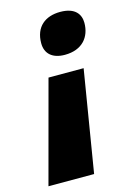

<svg xmlns="http://www.w3.org/2000/svg" viewBox="-166 -621 582 845"><g transform="rotate(-15 125.5 -199.0)"><path d="M167 -375C247 -375 286 -425 286 -489C286 -527 264 -563 195 -563C127 -563 79 -526 79 -451C79 -403 111 -375 167 -375ZM-53 165H155L231 -297H71Z"/></g></svg>

Font: Noto Sans Black
Style: Italic
Weight: 900
Italic angle: -12°
Designer: Monotype Design Team
Foundry: Monotype Imaging Inc.
Version: Version 2.013